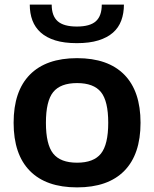

<svg xmlns="http://www.w3.org/2000/svg" viewBox="-20 -802 668 832"><path d="M314 10Q180 10 109.5 -61.5Q39 -133 39 -270Q39 -407 109.5 -478.5Q180 -550 314 -550Q448 -550 518.5 -478.5Q589 -407 589 -270Q589 -133 518.5 -61.5Q448 10 314 10ZM314 -97Q386 -97 417.5 -136.5Q449 -176 449 -270Q449 -364 417.5 -403Q386 -442 314 -442Q242 -442 210.5 -403Q179 -364 179 -270Q179 -176 210.5 -136.5Q242 -97 314 -97ZM313 -615Q258 -615 219.5 -627Q181 -639 156.5 -661Q132 -683 120.5 -713.5Q109 -744 109 -782H204Q204 -733 230 -710Q256 -687 313 -687Q370 -687 395.5 -710Q421 -733 421 -782H517Q517 -744 505.5 -713Q494 -682 469.5 -660.5Q445 -639 406.5 -627Q368 -615 313 -615Z"/></svg>

Font: Encode Sans Normal
Style: SemiBold
Weight: 600
Designer: Pablo Impallari, Andres Torresi
Foundry: Pablo Impallari, Andres Torresi
Version: Version 1.000; ttfautohint (v1.00) -l 8 -r 50 -G 200 -x 14 -